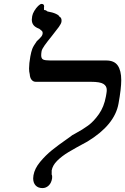

<svg xmlns="http://www.w3.org/2000/svg" viewBox="-20 -915 640 981"><path d="M427 -192Q364.5 -158.5 330 -137.8Q295.5 -117 272 -93.5Q248.5 -70 244 -43.5Q244 -43 244.2 -38.2Q244.5 -33.5 244 -23.5Q246.5 -19.5 246.5 -11.5Q246.5 -5.5 246 -2.5Q242 20.5 228.5 33.2Q215 46 197 46Q174.5 46 162 32.5Q149.5 19 149.5 -3.5Q149.5 -11.5 151 -19.5Q157 -54 185 -87.8Q213 -121.5 245.2 -147.5Q277.5 -173.5 320 -203Q325.5 -207 335.2 -213.8Q345 -220.5 349.5 -224.5L365 -233Q401.5 -252.5 430.2 -273.5Q459 -294.5 485.2 -331.8Q511.5 -369 521 -421.5Q521.5 -425 523.5 -436Q525.5 -447 525.5 -455.5Q525.5 -475.5 508.5 -486.2Q491.5 -497 445 -497H163Q150 -497 141.5 -507.2Q133 -517.5 132 -535.5Q128.5 -548 128.5 -565Q128.5 -590.5 135 -626.5Q139.5 -651 145 -665.5Q150.5 -680 168 -704.5Q185 -720 191.5 -728.5Q198 -737 198 -747Q198 -753 194 -757Q190 -761 180.5 -768Q160 -775.5 151.2 -786.8Q142.5 -798 142.5 -815Q142.5 -819.5 144.5 -832.5Q146.5 -844.5 155.2 -859.2Q164 -874 174.8 -884.5Q185.5 -895 192.5 -895Q205.5 -895 205.5 -882Q205.5 -879.5 204.5 -874.5Q204.5 -874 205 -871Q205.5 -868 205 -863.5Q207.5 -864.5 212.5 -862.8Q217.5 -861 222.5 -856.5Q249 -852 265.2 -844.5Q281.5 -837 283.5 -830Q288.5 -828 291.5 -823Q294.5 -818 294.5 -810.5Q294.5 -806 294 -803.5Q292.5 -794 280.8 -777.5Q269 -761 244.5 -730.5Q220.5 -701 207.5 -682.5Q194.5 -664 192.5 -653.5Q190.5 -642 190.5 -632.5Q190.5 -616 200.2 -611Q210 -606 237.5 -606H522.5Q564 -606 581.8 -580Q599.5 -554 599.5 -505.5Q599.5 -462.5 585.5 -385.5Q566 -276.5 427 -192Z"/></svg>

Font: JuliaMono BoldItalic
Style: Regular
Weight: 700
Italic angle: -9°
Monospace: yes
Designer: cormullion
Foundry: corm
Version: Version 0.049; ttfautohint (v1.8.4)